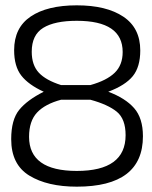

<svg xmlns="http://www.w3.org/2000/svg" viewBox="-20 -690 570 720"><path d="M506 -501Q506 -439 478 -404.5Q450 -370 386 -346Q450 -322 483 -284.5Q516 -247 516 -179Q516 10 268 10Q158 10 90 -31.5Q22 -73 22 -168Q22 -241 52 -278Q82 -315 144 -346Q87 -372 60 -406.5Q33 -441 33 -502Q33 -586 95 -628Q157 -670 268 -670Q379 -670 442.5 -627.5Q506 -585 506 -501ZM268 -49Q451 -49 451 -183Q451 -244 418 -271Q385 -298 319 -316H209Q149 -300 119 -268Q89 -236 89 -177Q89 -49 268 -49ZM268 -612Q185 -612 142 -585.5Q99 -559 99 -496Q99 -446 125.5 -417.5Q152 -389 209 -371H319Q380 -388 410 -417Q440 -446 440 -495Q440 -612 268 -612Z"/></svg>

Font: TitilliumText22L Lt
Style: Thin
Weight: 300
Designer: Campivisivi
Foundry: Campivisivi
Version: 1.000